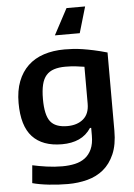

<svg xmlns="http://www.w3.org/2000/svg" viewBox="-64 -833 766 1100"><g transform="rotate(-5 319.0 -282.5)"><path d="M468 -785 424 -635H281L361 -785ZM282 220Q228 220 173 214Q118 208 78 197L87 95Q123 103 168 109.5Q213 116 258 116Q298 116 331.5 108.5Q365 101 389.5 82.5Q414 64 428 33Q442 2 442 -44V-89H435Q408 -48 366 -29Q324 -10 268 -10Q156 -10 98 -72.5Q40 -135 40 -267Q40 -338 60.5 -391Q81 -444 118.5 -479.5Q156 -515 209.5 -532.5Q263 -550 329 -550Q353 -550 378 -548.5Q403 -547 432 -542.5Q461 -538 496 -530.5Q531 -523 573 -511V-61Q573 19 549.5 73Q526 127 486.5 159.5Q447 192 394 206Q341 220 282 220ZM307 -111Q364 -111 399 -140.5Q434 -170 434 -229V-441Q411 -445 383.5 -448Q356 -451 325 -451Q287 -451 259.5 -442Q232 -433 214.5 -413Q197 -393 189 -359.5Q181 -326 181 -277Q181 -186 209.5 -148.5Q238 -111 307 -111Z"/></g></svg>

Font: Encode Sans Normal
Style: SemiBold
Weight: 600
Designer: Pablo Impallari, Andres Torresi
Foundry: Pablo Impallari, Andres Torresi
Version: Version 1.000; ttfautohint (v1.00) -l 8 -r 50 -G 200 -x 14 -